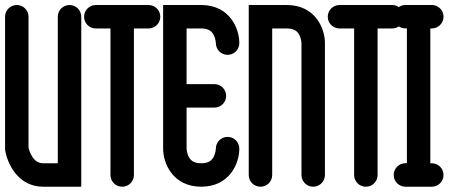

<svg xmlns="http://www.w3.org/2000/svg" viewBox="-20 -737 1811 758"><path d="M300.8 0.1V-670.9C300.8 -696.5 280.1 -717.2 254.5 -717.2C228.9 -717.2 208.2 -696.5 208.2 -670.9V-92.4H150.4C109 -92.4 95.4 -142.1 92.6 -154.7V-670.9C92.6 -696.5 71.9 -717.2 46.3 -717.2C20.7 -717.2 0 -696.5 0 -670.9V-146.6L0.6 -143C8.4 -93.5 49.9 0.1 150.4 0.1Z M508.7 -624.6H566.5C592.1 -624.6 612.8 -645.3 612.8 -670.9C612.8 -696.5 592.1 -717.2 566.5 -717.2H358.3C332.7 -717.2 312 -696.4 312 -670.9C312 -645.4 332.7 -624.6 358.3 -624.6H416.1V-46.1C416.1 -20.5 436.8 0.2 462.4 0.2C488 0.2 508.7 -20.5 508.7 -46.1Z M878.5 -196.6C852.9 -196.6 832.2 -175.9 832.2 -150.3C832.2 -150.1 831.6 -134 824.1 -118.9C817.9 -106.6 806.7 -92.4 774.4 -92.4C743.1 -92.4 731.9 -105.6 725.7 -117C717.2 -132.7 716.6 -150.2 716.6 -150.2V-312.2H826.5C852.1 -312.2 872.8 -332.9 872.8 -358.5C872.8 -384.1 852.1 -404.8 826.5 -404.8H716.6V-624.6H774.4C805.7 -624.6 816.9 -611.4 823.1 -600C831.6 -584.3 832.2 -566.8 832.2 -566.8C832.2 -541.2 852.9 -520.5 878.5 -520.5C904.1 -520.5 924.8 -541.2 924.8 -566.8C924.8 -627.3 884.7 -717.2 774.4 -717.2H624V-150.3C624 -89.8 664.1 0.1 774.4 0.1C884.7 0.1 924.8 -89.8 924.8 -150.3C924.8 -175.9 904.1 -196.6 878.5 -196.6Z M1216.5 0.1C1242.1 0.1 1262.8 -20.6 1262.8 -46.2V-566.8C1262.8 -627.3 1222.7 -717.2 1112.4 -717.2H962V-46.2C962 -20.6 982.7 0.2 1008.3 0.2C1033.9 0.2 1054.6 -20.5 1054.6 -46.1V-624.6H1112.4C1143.7 -624.6 1154.9 -611.5 1161.1 -600C1169.6 -584.3 1170.2 -566.8 1170.2 -566.8V-46.2C1170.2 -20.6 1190.9 0.1 1216.5 0.1Z M1470.7 -624.6H1528.5C1554.1 -624.6 1574.8 -645.3 1574.8 -670.9C1574.8 -696.5 1554.1 -717.2 1528.5 -717.2H1320.3C1294.7 -717.2 1274 -696.4 1274 -670.9C1274 -645.4 1294.7 -624.6 1320.3 -624.6H1378.1V-46.1C1378.1 -20.5 1398.8 0.2 1424.4 0.2C1450 0.2 1470.7 -20.5 1470.7 -46.1Z M1678.9 -624.7H1684.7C1710.3 -624.7 1731 -645.4 1731 -671C1731 -696.6 1710.3 -717.3 1684.7 -717.3H1580.6C1555 -717.3 1534.3 -696.5 1534.3 -671C1534.3 -645.5 1555 -624.7 1580.6 -624.8H1586.4V-92.6H1580.6C1555 -92.6 1534.3 -71.9 1534.3 -46.3C1534.3 -20.7 1555 0 1580.6 0.1H1684.7C1710.3 0.1 1731 -20.6 1731 -46.2C1731 -71.8 1710.3 -92.5 1684.7 -92.5H1678.9Z"/></svg>

Font: Cactron
Style: Regular
Weight: 400
Version: Version 1.0